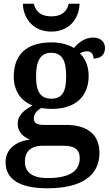

<svg xmlns="http://www.w3.org/2000/svg" viewBox="-20 -776 592 1033"><path d="M256 -606C357 -606 406 -681 408 -756H350C339 -708 305 -688 256 -688C207 -688 173 -708 162 -756H103C105 -681 155 -606 256 -606ZM234 237C425 237 515 165 515 47C515 -45 460 -104 333 -104H217C176 -104 162 -116 162 -138C162 -165 182 -185 203 -195C216 -192 243 -190 258 -190C393 -190 457 -264 457 -367C457 -424 437 -462 410 -489C421 -496 433 -500 449 -500C471 -500 483 -484 483 -461C528 -461 545 -488 545 -518C545 -548 524 -574 481 -574C434 -574 401 -544 377 -518C351 -535 308 -548 258 -548C119 -548 54 -479 54 -363C54 -287 94 -231 155 -209C103 -180 75 -152 75 -110C75 -64 108 -38 141 -25C67 -16 10 25 10 97C10 187 84 237 234 237ZM256 -245C195 -245 174 -288 174 -364C174 -443 194 -492 255 -492C317 -492 336 -445 336 -365C336 -287 317 -245 256 -245ZM236 182C150 182 114 148 114 94C114 24 165 8 211 8H320C379 8 409 27 409 75C409 139 363 182 236 182Z"/></svg>

Font: Noto Serif Ethiopic SemiBold
Style: Regular
Weight: 600
Designer: Monotype Design Team
Foundry: Monotype Imaging Inc.
Version: Version 2.102